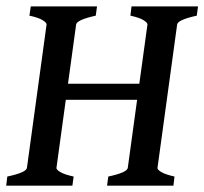

<svg xmlns="http://www.w3.org/2000/svg" viewBox="-22 -586 645 606"><path d="M603 -565.9 599.1 -536.6Q539.1 -523.4 537.1 -508.8L475.1 -56.2Q474.1 -50.8 487.1 -43Q500 -35.2 528.8 -28.8L525.4 0H315.9L319.8 -28.8Q379.4 -41.5 381.3 -56.2L443.4 -508.8Q443.8 -514.2 431.2 -522.2Q418.5 -530.3 389.6 -536.6L393.1 -565.9ZM425.8 -321.8 418.9 -271H173.8L180.7 -321.8ZM284.2 -565.9 280.3 -536.6Q220.7 -523.4 218.3 -508.8L156.2 -56.2Q155.3 -50.8 168.2 -43Q181.2 -35.2 210.4 -28.8L206.5 0H-2.4L1 -28.8Q61 -41.5 63 -56.2L125 -508.8Q125.5 -514.2 112.8 -522.2Q100.1 -530.3 70.8 -536.6L75.2 -565.9Z"/></svg>

Font: Dai Banna SIL Medium
Style: Italic
Weight: 500
Italic angle: -11°
Designer: Victor Gaultney
Foundry: SIL International
Version: Version 4.000